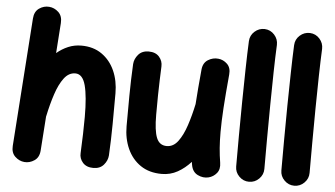

<svg xmlns="http://www.w3.org/2000/svg" viewBox="-55 -843 1764 1010"><g transform="rotate(5 827.5 -338.0)"><path d="M106 73.7Q78.6 71.3 57.1 51Q35.6 30.8 38.1 -5.4L85.4 -682.1Q87.9 -719.2 112.5 -736.3Q137.2 -753.4 165.5 -751Q192.9 -749 214.6 -728.8Q236.3 -708.5 233.9 -671.4L222.7 -511.7Q250.5 -535.2 282.7 -548.8Q314.9 -562.5 352.1 -562.5Q415.5 -562.5 460.2 -531.2Q504.9 -500 528.6 -447Q552.2 -394 552.2 -328.1Q552.2 -249.5 551.5 -165.8Q550.8 -82 546.4 0.5Q544.4 27.8 524.9 50.5Q505.4 73.2 470.2 73.2Q433.6 73.2 414.3 51.3Q395 29.3 397 1Q399.4 -53.2 400.9 -100.6Q402.3 -147.9 402.3 -189.9Q402.3 -299.3 387 -356.7Q371.6 -414.1 333 -414.1Q298.3 -414.1 273.4 -380.9Q248.5 -347.7 231 -294.4Q213.4 -241.2 200.7 -180.7Q200.2 -177.7 199.2 -174.8L186.5 5.4Q184.1 42.5 158.9 59.3Q133.8 76.2 106 73.7Z M1139.6 -478.5Q1129.9 -374 1125.2 -301.3Q1120.6 -228.5 1120.6 -173.3Q1120.6 -127.4 1123.5 -89.1Q1126.5 -50.8 1132.8 -11.7Q1138.2 22 1121.1 42.7Q1104 63.5 1078.6 69.8Q1049.8 76.7 1021.2 62.7Q992.7 48.8 986.3 11.2Q984.9 3.4 983.9 -3.9Q952.6 30.8 914.6 52Q876.5 73.2 831.5 73.2Q765.1 73.2 719.2 42Q673.3 10.7 649.4 -42.5Q625.5 -95.7 625.5 -161.1Q625.5 -239.7 626.2 -323.5Q627 -407.2 631.3 -489.7Q633.3 -517.1 652.8 -539.8Q672.4 -562.5 707.5 -562.5Q744.1 -562.5 763.2 -540.5Q782.2 -518.6 780.8 -489.7Q779.3 -454.1 778.1 -418.5Q776.9 -382.8 776.1 -338.9Q775.4 -294.9 775.4 -234.4Q775.4 -150.9 790.8 -113Q806.2 -75.2 844.7 -75.2Q879.9 -75.2 904.5 -108.4Q929.2 -141.6 946.8 -194.8Q964.4 -248 977.1 -308.6Q979.5 -348.1 983.4 -393.6Q987.3 -439 992.2 -492.2Q995.6 -527.8 1021.2 -543.7Q1046.9 -559.6 1075.2 -556.6Q1102.1 -554.2 1122.6 -534.4Q1143.1 -514.6 1139.6 -478.5Z M1305.2 -733.4Q1335.9 -731.9 1356.4 -709Q1377 -686 1376 -655.8Q1373 -594.2 1371.3 -511.7Q1369.6 -429.2 1368.7 -338.4Q1367.7 -247.6 1367.4 -159.7Q1367.2 -71.8 1367.2 0Q1367.2 30.3 1345.2 52.2Q1323.2 74.2 1292.5 74.2Q1262.2 74.2 1240.2 52.2Q1218.3 30.3 1218.3 0Q1218.3 -72.3 1218.5 -160.2Q1218.8 -248 1220 -339.4Q1221.2 -430.7 1222.9 -514.6Q1224.6 -598.6 1227.5 -662.6Q1229 -693.4 1252 -713.9Q1274.9 -734.4 1305.2 -733.4Z M1543.9 -733.4Q1574.7 -731.9 1595.2 -709Q1615.7 -686 1614.7 -655.8Q1611.8 -594.2 1610.1 -511.7Q1608.4 -429.2 1607.4 -338.4Q1606.4 -247.6 1606.2 -159.7Q1606 -71.8 1606 0Q1606 30.3 1584 52.2Q1562 74.2 1531.2 74.2Q1501 74.2 1479 52.2Q1457 30.3 1457 0Q1457 -72.3 1457.3 -160.2Q1457.5 -248 1458.7 -339.4Q1460 -430.7 1461.7 -514.6Q1463.4 -598.6 1466.3 -662.6Q1467.8 -693.4 1490.7 -713.9Q1513.7 -734.4 1543.9 -733.4Z"/></g></svg>

Font: Mikhak ExtraBold
Style: Regular
Weight: 800
Designer: Amin Abedi
Version: Version 3.3